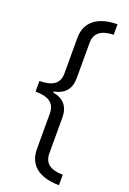

<svg xmlns="http://www.w3.org/2000/svg" viewBox="-187 -861 765 1138"><g transform="rotate(20 195.0 -291.5)"><path d="M345 216V150C269 149 227 122 227 57V-167C227 -235 195 -276 125 -289V-295C194 -308 227 -349 227 -417V-639C227 -704 272 -731 345 -733V-799C229 -799 149 -748 149 -642V-418C149 -351 105 -326 25 -325V-258C105 -258 149 -232 149 -164V57C149 164 223 215 345 216Z"/></g></svg>

Font: Noto Sans Sinhala SemiCondensed
Style: Regular
Weight: 400
Width: 4
Designer: Jelle Bosma - Monotype Design Team
Foundry: Monotype Imaging Inc.
Version: Version 2.006